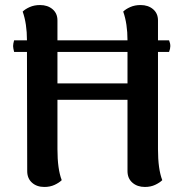

<svg xmlns="http://www.w3.org/2000/svg" viewBox="-20 -728 734 762"><path d="M607 -522V-136Q607 -57 624 -13Q614 -3 596 5.5Q578 14 555 14Q525 14 505.5 -3Q486 -20 486 -49V-332H208V-136Q208 -57 225 -13Q215 -3 197 5.5Q179 14 156 14Q126 14 107 -3Q88 -20 88 -49L87 -522H36Q32 -538 32 -545Q32 -554 36 -568H87Q87 -634 70 -682Q80 -692 98 -700Q116 -708 139 -708Q169 -708 188.5 -691.5Q208 -675 208 -647V-568H486Q486 -634 469 -682Q479 -692 497 -700Q515 -708 538 -708Q568 -708 587.5 -691.5Q607 -675 607 -647V-568H651Q656 -556 656 -545Q656 -535 651 -522ZM486 -522H208V-397H486Z"/></svg>

Font: Arima Madurai ExtraBold
Style: Regular
Weight: 800
Designer: Joana Correia and Natanael Gama
Foundry: NDISCOVER
Version: Version 1.019